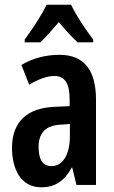

<svg xmlns="http://www.w3.org/2000/svg" viewBox="-20 -786 486 816"><path d="M282 -766H178C160 -726 117 -661 85 -618V-606H151C173 -626 200 -657 230 -692C259 -658 285 -628 310 -606H376V-618C340 -665 304 -721 282 -766ZM233 -553C173 -553 118 -538 71 -510L104 -426C146 -451 181 -463 211 -463C257 -463 276 -430 276 -362V-335L211 -332C95 -327 31 -268 31 -157C31 -70 67 10 155 10C216 10 254 -18 285 -74H287L305 0H388V-362C388 -487 338 -553 233 -553ZM236 -256 277 -259V-207C277 -128 246 -80 199 -80C163 -80 144 -106 144 -161C144 -221 174 -253 236 -256Z"/></svg>

Font: Noto Sans Myanmar UI ExtraCondensed SemiBold
Style: Regular
Weight: 600
Width: 2
Designer: Monotype Design Team
Foundry: Monotype Imaging Inc.
Version: Version 2.103